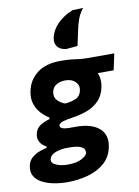

<svg xmlns="http://www.w3.org/2000/svg" viewBox="-133 -868 823 1140"><g transform="rotate(-10 279.0 -297.5)"><path d="M180.5 204Q139 204 99 196.5Q59 189 28.2 172.8Q-2.5 156.5 -17.2 130.8Q-32 105 -24 68Q-18 39.5 2.5 21.8Q23 4 48 -5.2Q73 -14.5 92.5 -18V-27.5Q82.5 -32 70.5 -42.2Q58.5 -52.5 51.5 -69.5Q44.5 -86.5 49.5 -110.5Q56.5 -143 83 -159.5Q109.5 -176 139.5 -183.5V-193.5Q114.5 -208 92.2 -232.2Q70 -256.5 58.8 -290.2Q47.5 -324 57 -368Q70 -432 121.8 -472.2Q173.5 -512.5 263.5 -512.5Q301.5 -512.5 326.2 -509.8Q351 -507 373.2 -504Q395.5 -501 426.5 -501H585.5L564.5 -402.5H468.5Q485.5 -365 476 -318.5Q466 -267.5 436.2 -237.2Q406.5 -207 365.5 -191.5Q324.5 -176 280.5 -169.5Q239.5 -164 216.5 -156.5Q193.5 -149 191 -137.5Q188.5 -123 204.8 -117.2Q221 -111.5 244 -111.5H287.5Q379 -111.5 425.8 -71Q472.5 -30.5 456.5 43.5Q444 102.5 401.5 137.8Q359 173 300.5 188.5Q242 204 180.5 204ZM246.5 -258.5Q279 -260.5 308.8 -272.5Q338.5 -284.5 346 -317.5Q353.5 -348.5 332 -371Q310.5 -393.5 271 -393.5Q239 -393.5 216.5 -379.8Q194 -366 188.5 -338Q182.5 -307 202 -287Q221.5 -267 246.5 -258.5ZM198.5 101.5Q253 101.5 283.2 85.2Q313.5 69 317 54.5Q320 41.5 314.2 29.8Q308.5 18 287.2 10.5Q266 3 223 3H205.5Q187 3.5 164.8 8.2Q142.5 13 125.5 23.5Q108.5 34 104.5 52.5Q99.5 75 128.8 88.2Q158 101.5 198.5 101.5ZM309.5 -576Q273 -580 257 -601.2Q241 -622.5 247 -653Q256.5 -699.5 293.2 -736.8Q330 -774 385.5 -796.5L450 -799Q426.5 -768.5 415.5 -737.8Q404.5 -707 397 -669.5Q392 -647.5 387.5 -625.5Q383 -603.5 378 -582Z"/></g></svg>

Font: Commissioner
Style: Bold Italic
Weight: 700
Italic angle: -12°
Designer: Kostas Bartsokas
Foundry: Kostas Bartsokas
Version: Version 1.000; ttfautohint (v1.8.3)